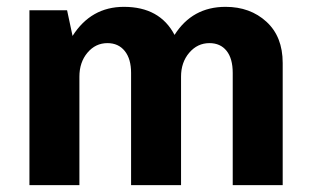

<svg xmlns="http://www.w3.org/2000/svg" viewBox="-20 -541 910 561"><path d="M342 -521Q447 -521 490 -439Q542 -521 639 -521Q711 -521 758.5 -477.5Q806 -434 806 -357V0H660V-328Q660 -370 642 -392.5Q624 -415 592 -415Q557 -415 533 -387Q509 -359 509 -317V0H363V-328Q363 -369 344.5 -392Q326 -415 294 -415Q259 -415 235.5 -387Q212 -359 212 -317V0H66V-511H176L192 -436Q246 -521 342 -521Z"/></svg>

Font: Chivo
Style: Bold
Weight: 700
Designer: Hector Gatti
Foundry: Omnibus-Type
Version: Version 1.007;PS 001.007;hotconv 1.0.88;makeotf.lib2.5.64775